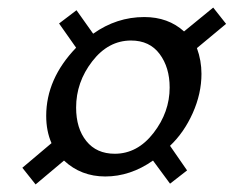

<svg xmlns="http://www.w3.org/2000/svg" viewBox="-20 -615 620 507"><path d="M39 -172 116 -237Q102 -269 102 -309Q102 -407 181 -489L136 -553L182 -588L226 -526Q288 -570 361 -570Q424 -570 466 -532L543 -595L577 -552L500 -488Q512 -455 512 -420Q512 -368 489 -316.5Q466 -265 429 -230L474 -165L429 -130L384 -191Q324 -149 258 -149Q194 -149 149 -191L74 -128ZM181 -331Q181 -276 208 -242.5Q235 -209 283 -209Q343 -209 385.5 -264Q428 -319 428 -384Q428 -437 401.5 -472.5Q375 -508 326 -508Q266 -508 223.5 -453Q181 -398 181 -331Z"/></svg>

Font: Volkhov
Style: Italic
Weight: 400
Italic angle: -12°
Designer: Cyreal (www.cyreal.org)
Foundry: Cyreal (www.cyreal.org)
Version: Version 1.010